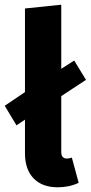

<svg xmlns="http://www.w3.org/2000/svg" viewBox="-27 -778 385 815"><path d="M278 -109 307 -2Q267 17 218 17Q152 17 115.5 -21Q79 -59 79 -127V-270L43 -246L-7 -329L79 -387V-742L233 -758V-486L288 -521L338 -439L233 -370V-134Q233 -105 256 -105Q268 -105 278 -109Z"/></svg>

Font: Fira Sans Condensed
Style: Bold
Weight: 700
Width: 3
Designer: bBox Type GmbH & Carrois Corporate GbR & Edenspiekermann AG
Foundry: bBox Type GmbH & Carrois Corporate GbR & Edenspiekermann AG
Version: Version 4.301